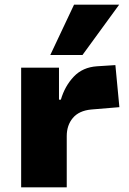

<svg xmlns="http://www.w3.org/2000/svg" viewBox="-20 -797 551 817"><path d="M70 0V-509H231V-373H239Q256 -431 294 -471Q332 -511 393 -515L471 -520L488 -341L368 -331Q316 -326 290 -295Q264 -264 264 -218V0ZM194 -563 295 -777H487L331 -563Z"/></svg>

Font: Nunito Sans 6pt Black
Style: Regular
Weight: 900
Version: Version 3.101;gftools[0.9.27]